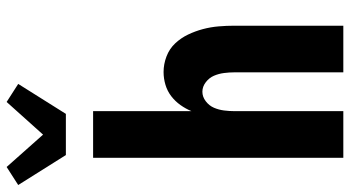

<svg xmlns="http://www.w3.org/2000/svg" viewBox="-276 -776 1029 564"><g transform="rotate(-90 238.0 -494.5)"><path d="M64 -815 -24 -955 29 -989 124 -882 220 -989 273 -955 185 -815ZM56 0V-735H193V-446Q200 -463 211 -478.5Q222 -494 237 -505.5Q252 -517 270.5 -522.5Q289 -528 308 -528Q331 -528 353.5 -519.5Q376 -511 392 -494Q408 -477 418 -456Q428 -435 434 -412.5Q440 -390 442 -366.5Q444 -343 444 -320V0H307V-320Q307 -335 305 -350.5Q303 -366 297 -380Q291 -394 278 -404Q265 -414 250 -414Q235 -414 222 -404Q209 -394 203 -380Q197 -366 195 -350.5Q193 -335 193 -320V0Z"/></g></svg>

Font: Iosevka Curly Heavy
Style: Regular
Weight: 900
Monospace: yes
Designer: Belleve Invis
Foundry: Belleve Invis
Version: Version 22.1.2; ttfautohint (v1.8.4)